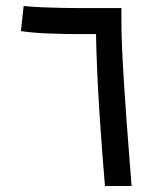

<svg xmlns="http://www.w3.org/2000/svg" viewBox="-20 -622 520 642"><path d="M331 0Q327 -46 322 -110Q317 -174 312.5 -245Q308 -316 305 -384.5Q302 -453 301 -508H245Q197 -508 144 -510Q91 -512 50 -518L59 -602Q87 -599 123.5 -597.5Q160 -596 193 -595.5Q226 -595 245 -595H386V-548Q386 -508 388.5 -453.5Q391 -399 395 -337.5Q399 -276 403.5 -214Q408 -152 412.5 -96.5Q417 -41 420 0Z"/></svg>

Font: Noto Sans Syriac Medium
Style: Regular
Weight: 500
Designer: Patrick Giasson and the Monotype Design Team
Foundry: Monotype Imaging Inc.
Version: Version 3.000; ttfautohint (v1.8.4.7-5d5b)